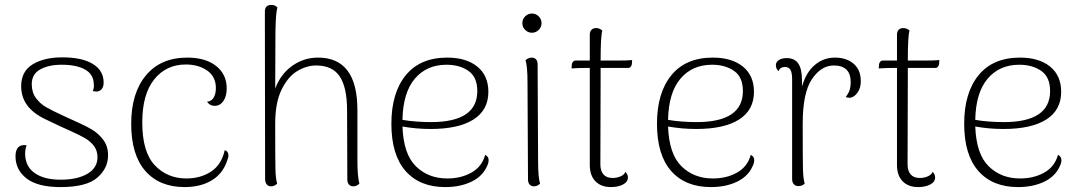

<svg xmlns="http://www.w3.org/2000/svg" viewBox="-20 -748 4386 780"><path d="M43 -113Q43 -164 88 -158Q82 -142 82 -123Q83 -71 121.5 -44.5Q160 -18 226 -18Q294 -18 335 -42Q376 -66 376 -109Q376 -137 361 -156Q346 -175 324 -187.5Q302 -200 262 -218Q234 -230 220 -237Q211 -241 162.5 -264.5Q114 -288 90 -321Q66 -354 66 -398Q66 -458 112.5 -486.5Q159 -515 233 -515Q314 -515 357.5 -488Q401 -461 401 -413Q401 -386 382 -378Q376 -376 371 -376Q367 -376 357 -378Q363 -392 361 -407Q360 -446 325.5 -465.5Q291 -485 230 -485Q178 -485 143.5 -466Q109 -447 109 -406Q109 -372 126.5 -349Q144 -326 167.5 -312.5Q191 -299 243 -275L276 -260Q324 -239 352 -222.5Q380 -206 399.5 -180Q419 -154 419 -117Q419 -64 375 -26Q331 12 226 12Q133 12 88 -23Q43 -58 43 -113Z M513 -245Q513 -370 573 -442Q633 -514 741 -514Q815 -514 858 -480Q901 -446 901 -389Q901 -357 887.5 -337.5Q874 -318 852 -318Q832 -318 821 -335Q839 -336 848 -351.5Q857 -367 857 -390Q857 -437 821.5 -461.5Q786 -486 735 -486Q655 -486 606.5 -425.5Q558 -365 558 -251Q558 -130 609 -76.5Q660 -23 737 -23Q795 -23 837.5 -51Q880 -79 893 -138Q908 -133 908 -117Q908 -108 902 -93Q884 -41 839 -14.5Q794 12 730 12Q628 12 570.5 -53.5Q513 -119 513 -245Z M1440 -2Q1429 9 1415 9Q1404 9 1397.5 1.5Q1391 -6 1391 -19L1390 -299Q1390 -392 1360.5 -437Q1331 -482 1264 -482Q1226 -482 1188 -459.5Q1150 -437 1124 -384Q1098 -331 1098 -246Q1098 -101 1099 -61Q1100 -21 1106 -2Q1095 9 1081 9Q1070 9 1063.5 1Q1057 -7 1057 -20L1056 -701Q1056 -714 1062.5 -721Q1069 -728 1081 -728H1084Q1097 -728 1107 -718Q1100 -695 1099 -619L1098 -388Q1120 -447 1167 -480.5Q1214 -514 1272 -514Q1432 -514 1432 -301V-94Q1432 -32 1440 -2Z M1965 -98Q1965 -86 1959 -74Q1941 -32 1895.5 -10Q1850 12 1789 12Q1685 12 1627.5 -53.5Q1570 -119 1570 -245Q1570 -371 1628.5 -442.5Q1687 -514 1797 -514Q1874 -514 1919 -477.5Q1964 -441 1964 -375Q1964 -301 1903.5 -262.5Q1843 -224 1729 -224Q1672 -224 1615 -234Q1619 -122 1669.5 -72.5Q1720 -23 1797 -23Q1853 -23 1895.5 -47Q1938 -71 1951 -119Q1965 -112 1965 -98ZM1615 -261Q1669 -252 1731 -252Q1919 -252 1919 -378Q1919 -435 1883 -460Q1847 -485 1794 -485Q1713 -485 1665 -428Q1617 -371 1615 -261Z M2102 -654Q2102 -670 2113.5 -681.5Q2125 -693 2141 -693Q2157 -693 2168.5 -681.5Q2180 -670 2180 -654Q2180 -638 2168.5 -626.5Q2157 -615 2141 -615Q2125 -615 2113.5 -626.5Q2102 -638 2102 -654ZM2174 -2Q2163 9 2149 9Q2138 9 2131.5 1.5Q2125 -6 2125 -19L2123 -412Q2123 -477 2115 -504Q2128 -514 2140 -514Q2151 -514 2157.5 -507Q2164 -500 2164 -487L2166 -94Q2166 -27 2174 -2Z M2548 -504 2547 -488Q2546 -481 2542 -476.5Q2538 -472 2533 -472H2420V-428L2419 -80Q2419 -54 2431.5 -39.5Q2444 -25 2469 -25Q2486 -25 2501 -31.5Q2516 -38 2521 -50Q2531 -39 2531 -27Q2531 -9 2511 1.5Q2491 12 2462 12Q2422 12 2399 -11.5Q2376 -35 2376 -78V-472H2362Q2328 -472 2302 -470L2303 -486Q2304 -493 2308 -497.5Q2312 -502 2317 -502H2376V-607Q2376 -620 2383 -627Q2390 -634 2402 -634Q2415 -634 2427 -624Q2420 -602 2420 -502H2488Q2528 -502 2548 -504Z M3044 -98Q3044 -86 3038 -74Q3020 -32 2974.5 -10Q2929 12 2868 12Q2764 12 2706.5 -53.5Q2649 -119 2649 -245Q2649 -371 2707.5 -442.5Q2766 -514 2876 -514Q2953 -514 2998 -477.5Q3043 -441 3043 -375Q3043 -301 2982.5 -262.5Q2922 -224 2808 -224Q2751 -224 2694 -234Q2698 -122 2748.5 -72.5Q2799 -23 2876 -23Q2932 -23 2974.5 -47Q3017 -71 3030 -119Q3044 -112 3044 -98ZM2694 -261Q2748 -252 2810 -252Q2998 -252 2998 -378Q2998 -435 2962 -460Q2926 -485 2873 -485Q2792 -485 2744 -428Q2696 -371 2694 -261Z M3477 -418Q3477 -390 3463.5 -371.5Q3450 -353 3434 -351H3430Q3421 -351 3416 -354Q3428 -370 3432 -383.5Q3436 -397 3436 -414Q3436 -482 3367 -482Q3316 -482 3278.5 -426.5Q3241 -371 3241 -246Q3241 -102 3242 -62Q3243 -22 3249 -2Q3239 8 3223 8Q3212 8 3205 0.5Q3198 -7 3198 -20V-426Q3198 -453 3191 -464.5Q3184 -476 3169 -476Q3150 -476 3142 -459Q3132 -470 3132 -483Q3132 -496 3144 -504Q3156 -512 3176 -512Q3208 -512 3223 -490Q3238 -468 3238 -423V-396Q3254 -453 3289.5 -483.5Q3325 -514 3372 -514Q3419 -514 3448 -489Q3477 -464 3477 -418Z M3796 -504 3795 -488Q3794 -481 3790 -476.5Q3786 -472 3781 -472H3668V-428L3667 -80Q3667 -54 3679.5 -39.5Q3692 -25 3717 -25Q3734 -25 3749 -31.5Q3764 -38 3769 -50Q3779 -39 3779 -27Q3779 -9 3759 1.5Q3739 12 3710 12Q3670 12 3647 -11.5Q3624 -35 3624 -78V-472H3610Q3576 -472 3550 -470L3551 -486Q3552 -493 3556 -497.5Q3560 -502 3565 -502H3624V-607Q3624 -620 3631 -627Q3638 -634 3650 -634Q3663 -634 3675 -624Q3668 -602 3668 -502H3736Q3776 -502 3796 -504Z M4292 -98Q4292 -86 4286 -74Q4268 -32 4222.5 -10Q4177 12 4116 12Q4012 12 3954.5 -53.5Q3897 -119 3897 -245Q3897 -371 3955.5 -442.5Q4014 -514 4124 -514Q4201 -514 4246 -477.5Q4291 -441 4291 -375Q4291 -301 4230.5 -262.5Q4170 -224 4056 -224Q3999 -224 3942 -234Q3946 -122 3996.5 -72.5Q4047 -23 4124 -23Q4180 -23 4222.5 -47Q4265 -71 4278 -119Q4292 -112 4292 -98ZM3942 -261Q3996 -252 4058 -252Q4246 -252 4246 -378Q4246 -435 4210 -460Q4174 -485 4121 -485Q4040 -485 3992 -428Q3944 -371 3942 -261Z"/></svg>

Font: Arima Madurai ExtraLight
Style: Regular
Weight: 275
Designer: Joana Correia and Natanael Gama
Foundry: NDISCOVER
Version: Version 1.019